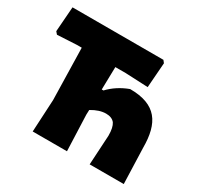

<svg xmlns="http://www.w3.org/2000/svg" viewBox="-141 -811 1002 975"><g transform="rotate(30 360.0 -323.5)"><path d="M21 -487 134 -493H163L170 -190L160 0H361L353 -210L354 -238C384 -256 412 -265 438 -265C461 -265 478 -258 489 -244C499 -229 504 -206 504 -174L494 0H694L687 -208C687 -354 635 -434 481 -434C435 -417 397 -392 367 -360H357L360 -493H421L553 -487L564 -633L553 -647H20L9 -501Z"/></g></svg>

Font: Luna Sans Black
Style: Regular
Weight: 900
Designer: Juan Pablo del Peral
Foundry: Huerta Tipografica
Version: Version 2.001; ttfautohint (v1.5)